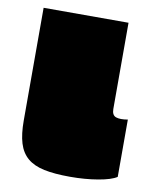

<svg xmlns="http://www.w3.org/2000/svg" viewBox="-73 -624 589 726"><g transform="rotate(10 221.5 -261.0)"><path d="M362 -236Q362 -212 378 -206.5Q394 -201 423 -206V14Q402 28 352.5 36.5Q303 45 245 45Q185 45 145 36.5Q105 28 81 7.5Q57 -13 46.5 -47.5Q36 -82 36 -134V-567H362V-236Z"/></g></svg>

Font: ChangwonDangamAsac Bold
Style: Regular
Weight: 700
Designer: Choi Chi-young, Lee Youngbeen, Kim Jungjin, Yoon Jihee, Han Dohee
Foundry: YoonDesign Inc.
Version: Version 1.010;Build 20210623